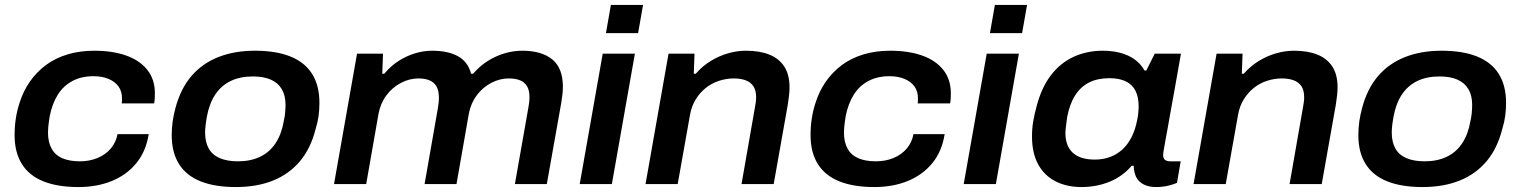

<svg xmlns="http://www.w3.org/2000/svg" viewBox="-20 -744 6144 776"><path d="M297 12Q213 12 155.5 -11Q98 -34 68.5 -81Q39 -128 39 -198Q39 -233 44 -265.5Q49 -298 59 -328Q74 -376 101 -414.5Q128 -453 165.5 -481Q203 -509 252.5 -524Q302 -539 361 -539Q435 -539 490 -519.5Q545 -500 575.5 -461.5Q606 -423 606 -367Q606 -357 605.5 -346.5Q605 -336 603 -326H472Q473 -331 473 -336.5Q473 -342 473 -347Q473 -375 459 -394.5Q445 -414 419 -425Q393 -436 358 -436Q309 -436 272.5 -416.5Q236 -397 213.5 -361Q191 -325 181 -275Q179 -262 177.5 -251Q176 -240 175 -230Q174 -220 174 -208Q174 -170 188.5 -143.5Q203 -117 232 -104.5Q261 -92 303 -92Q342 -92 374.5 -105.5Q407 -119 428 -144Q449 -169 455 -202H581Q570 -132 531 -84.5Q492 -37 432 -12.5Q372 12 297 12Z M933 12Q849 12 791 -11Q733 -34 703.5 -81Q674 -128 674 -198Q674 -227 678 -254Q682 -281 689 -307Q710 -386 754 -437Q798 -488 863 -513.5Q928 -539 1010 -539Q1095 -539 1153 -516Q1211 -493 1241 -446Q1271 -399 1271 -328Q1271 -301 1267.5 -275Q1264 -249 1256 -224Q1236 -144 1192 -92Q1148 -40 1083 -14Q1018 12 933 12ZM942 -92Q993 -92 1031.5 -110.5Q1070 -129 1094 -165.5Q1118 -202 1127 -255Q1131 -273 1132 -284.5Q1133 -296 1133.5 -304.5Q1134 -313 1134 -320Q1134 -358 1119 -383.5Q1104 -409 1075 -422Q1046 -435 1002 -435Q950 -435 912 -416.5Q874 -398 850 -362Q826 -326 816 -272Q813 -255 811.5 -243Q810 -231 809.5 -223Q809 -215 809 -208Q809 -170 823.5 -144Q838 -118 868 -105Q898 -92 942 -92Z M1330 0 1423 -527H1528L1525 -446H1533Q1560 -478 1591.5 -498Q1623 -518 1657.5 -528.5Q1692 -539 1727 -539Q1790 -539 1830.5 -517Q1871 -495 1884 -446H1892Q1920 -478 1952 -498Q1984 -518 2019.5 -528.5Q2055 -539 2091 -539Q2169 -539 2212 -504Q2255 -469 2255 -393Q2255 -378 2253 -361Q2251 -344 2248 -326L2190 0H2061L2116 -312Q2118 -323 2119 -332.5Q2120 -342 2120 -351Q2120 -380 2109.5 -396.5Q2099 -413 2080.5 -420Q2062 -427 2036 -427Q2000 -427 1965.5 -409Q1931 -391 1907 -359Q1883 -327 1875 -285L1825 0H1696L1750 -308Q1752 -320 1753 -330Q1754 -340 1754 -349Q1754 -378 1744 -395Q1734 -412 1715.5 -419.5Q1697 -427 1671 -427Q1635 -427 1600.5 -409Q1566 -391 1542 -359Q1518 -327 1510 -285L1460 0Z M2429 -610 2449 -724H2579L2559 -610ZM2323 0 2416 -527H2546L2453 0Z M2589 0 2682 -527H2787L2784 -446H2792Q2819 -477 2852.5 -497.5Q2886 -518 2922.5 -528.5Q2959 -539 2995 -539Q3050 -539 3089 -523.5Q3128 -508 3149.5 -475.5Q3171 -443 3171 -391Q3171 -375 3169 -358Q3167 -341 3164 -321L3107 0H2977L3031 -309Q3033 -320 3034.5 -330.5Q3036 -341 3036 -350Q3036 -379 3025 -395.5Q3014 -412 2993.5 -419.5Q2973 -427 2946 -427Q2916 -427 2886.5 -417.5Q2857 -408 2833 -389Q2809 -370 2792 -342.5Q2775 -315 2769 -281L2719 0Z M3514 12Q3430 12 3372.5 -11Q3315 -34 3285.5 -81Q3256 -128 3256 -198Q3256 -233 3261 -265.5Q3266 -298 3276 -328Q3291 -376 3318 -414.5Q3345 -453 3382.5 -481Q3420 -509 3469.5 -524Q3519 -539 3578 -539Q3652 -539 3707 -519.5Q3762 -500 3792.5 -461.5Q3823 -423 3823 -367Q3823 -357 3822.5 -346.5Q3822 -336 3820 -326H3689Q3690 -331 3690 -336.5Q3690 -342 3690 -347Q3690 -375 3676 -394.5Q3662 -414 3636 -425Q3610 -436 3575 -436Q3526 -436 3489.5 -416.5Q3453 -397 3430.5 -361Q3408 -325 3398 -275Q3396 -262 3394.5 -251Q3393 -240 3392 -230Q3391 -220 3391 -208Q3391 -170 3405.5 -143.5Q3420 -117 3449 -104.5Q3478 -92 3520 -92Q3559 -92 3591.5 -105.5Q3624 -119 3645 -144Q3666 -169 3672 -202H3798Q3787 -132 3748 -84.5Q3709 -37 3649 -12.5Q3589 12 3514 12Z M3981 -610 4001 -724H4131L4111 -610ZM3875 0 3968 -527H4098L4005 0Z M4351 12Q4291 12 4245.5 -11.5Q4200 -35 4175.5 -80.5Q4151 -126 4151 -193Q4151 -225 4156 -254Q4161 -283 4169 -312Q4189 -390 4227.5 -440Q4266 -490 4319.5 -514.5Q4373 -539 4437 -539Q4475 -539 4507.5 -530.5Q4540 -522 4565 -504.5Q4590 -487 4606 -459H4613L4647 -527H4753L4730 -397Q4720 -341 4712 -297.5Q4704 -254 4698.5 -221.5Q4693 -189 4688.5 -166.5Q4684 -144 4682.5 -132Q4681 -120 4681 -118Q4681 -104 4688.5 -98Q4696 -92 4710 -92H4752L4737 -5Q4727 0 4703.5 6Q4680 12 4651 12Q4624 12 4603.5 2Q4583 -8 4572 -28Q4568 -37 4565 -49Q4562 -61 4562 -74H4554Q4517 -31 4464.5 -9.5Q4412 12 4351 12ZM4405 -99Q4438 -99 4466.5 -109.5Q4495 -120 4517 -140.5Q4539 -161 4554 -191Q4569 -221 4576 -259Q4579 -272 4580 -282Q4581 -292 4581.5 -300.5Q4582 -309 4582 -315Q4582 -352 4569 -377.5Q4556 -403 4529.5 -415.5Q4503 -428 4464 -428Q4416 -428 4381.5 -410.5Q4347 -393 4325 -358Q4303 -323 4293 -270Q4291 -255 4289.5 -243Q4288 -231 4287 -222.5Q4286 -214 4286 -207Q4286 -154 4316 -126.5Q4346 -99 4405 -99Z M4804 0 4897 -527H5002L4999 -446H5007Q5034 -477 5067.5 -497.5Q5101 -518 5137.5 -528.5Q5174 -539 5210 -539Q5265 -539 5304 -523.5Q5343 -508 5364.5 -475.5Q5386 -443 5386 -391Q5386 -375 5384 -358Q5382 -341 5379 -321L5322 0H5192L5246 -309Q5248 -320 5249.5 -330.5Q5251 -341 5251 -350Q5251 -379 5240 -395.5Q5229 -412 5208.5 -419.5Q5188 -427 5161 -427Q5131 -427 5101.5 -417.5Q5072 -408 5048 -389Q5024 -370 5007 -342.5Q4990 -315 4984 -281L4934 0Z M5729 12Q5645 12 5587 -11Q5529 -34 5499.5 -81Q5470 -128 5470 -198Q5470 -227 5474 -254Q5478 -281 5485 -307Q5506 -386 5550 -437Q5594 -488 5659 -513.5Q5724 -539 5806 -539Q5891 -539 5949 -516Q6007 -493 6037 -446Q6067 -399 6067 -328Q6067 -301 6063.5 -275Q6060 -249 6052 -224Q6032 -144 5988 -92Q5944 -40 5879 -14Q5814 12 5729 12ZM5738 -92Q5789 -92 5827.5 -110.5Q5866 -129 5890 -165.5Q5914 -202 5923 -255Q5927 -273 5928 -284.5Q5929 -296 5929.5 -304.5Q5930 -313 5930 -320Q5930 -358 5915 -383.5Q5900 -409 5871 -422Q5842 -435 5798 -435Q5746 -435 5708 -416.5Q5670 -398 5646 -362Q5622 -326 5612 -272Q5609 -255 5607.5 -243Q5606 -231 5605.5 -223Q5605 -215 5605 -208Q5605 -170 5619.5 -144Q5634 -118 5664 -105Q5694 -92 5738 -92Z"/></svg>

Font: Archivo SemiExpanded SemiBold
Style: Italic
Weight: 600
Width: 6
Italic angle: -10°
Designer: Hector Gatti
Foundry: Omnibus-Type
Version: Version 2.001